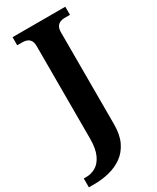

<svg xmlns="http://www.w3.org/2000/svg" viewBox="-258 -782 893 1089"><g transform="rotate(-30 188.5 -237.0)"><path d="M-20.3 240V182H-2.6Q29.4 182 58.2 165.2Q87.1 148.4 105.4 109.1Q123.7 69.7 123.7 3.2V-602.8Q123.7 -625.3 115.4 -638.1Q107.1 -650.8 94.1 -655.9Q81.1 -661 67.2 -661H30.5V-714H376V-661H339.8Q325.3 -661 312.1 -655.7Q298.9 -650.4 290.5 -637.4Q282.1 -624.5 282.1 -600.6V2.2Q282.1 69.8 260 115.6Q237.9 161.5 200.2 188.7Q162.5 215.8 114.9 227.9Q67.3 240 15.9 240Z"/></g></svg>

Font: Noto Serif Hebrew
Style: Regular
Weight: 400
Designer: Monotype Design Team
Foundry: Monotype Imaging Inc.
Version: Version 2.003